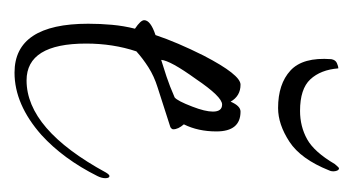

<svg xmlns="http://www.w3.org/2000/svg" viewBox="-134 -354 498 271"><g transform="rotate(90 115.5 -218.0)"><path d="M82 11Q13 11 13 -93Q13 -110 14.5 -126.5Q16 -143 20 -159Q8 -167 8 -172Q8 -181 29 -188Q39 -218 58 -256Q85 -308 99 -308Q115 -308 123 -294Q129 -308 137 -308Q165 -308 165 -274Q165 -248 155 -228Q162 -220 162 -213Q162 -211 159 -209L103 -191Q87 -186 74.5 -178Q62 -170 52 -161Q41 -128 41 -90Q41 -6 93 -6Q162 -6 223 -118Q226 -123 228 -123Q231 -123 231 -117Q231 -112 228 -106Q204 -58 170 -27Q127 11 82 11ZM64 -196Q74 -199 87.5 -203.5Q101 -208 117 -215Q122 -219 130 -240Q137 -258 137 -269Q137 -282 127 -282Q116 -282 91 -245Q65 -209 64 -196ZM132 -361Q98 -361 79 -378.5Q60 -396 63 -436Q64 -442 68.5 -444Q73 -446 76 -446Q78 -421 91.5 -406.5Q105 -392 136 -392Q158 -392 176 -402Q194 -412 211 -441Q216 -447 217 -447Q220 -447 221 -442Q222 -437 220 -433Q204 -393 179.5 -377Q155 -361 132 -361Z"/></g></svg>

Font: Shalimar
Style: Regular
Weight: 400
Designer: Robert E. Leuschke
Foundry: Robert E. Leuschke
Version: Version 1.010; ttfautohint (v1.8.3)